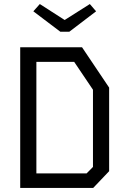

<svg xmlns="http://www.w3.org/2000/svg" viewBox="-20 -930 640 950"><path d="M80 -696H386L520 -496.5V-83L441 0H80ZM160 -624V-72H408.5L440 -104V-486L347 -624ZM323 -773H278.5L145 -874L177 -910L300 -831L424.5 -910L455.5 -874Z"/></svg>

Font: Kode Mono
Style: Regular
Weight: 400
Monospace: yes
Designer: Isa Ozler
Foundry: Kadena LLC
Version: Version 1.000;gftools[0.9.28]